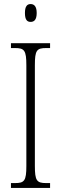

<svg xmlns="http://www.w3.org/2000/svg" viewBox="-20 -927 302 947"><path d="M131 -819C148 -819 161 -829 161 -863C161 -896 148 -907 131 -907C114 -907 103 -896 103 -863C103 -829 114 -819 131 -819ZM34 0H227V-24H208C161 -24 152 -36 152 -109V-605C152 -679 161 -690 208 -690H227V-714H34V-690H54C100 -690 110 -679 110 -605V-108C110 -35 100 -24 54 -24H34Z"/></svg>

Font: Noto Serif Devanagari ExtraCondensed ExtraLight
Style: Regular
Weight: 200
Width: 2
Designer: Universal Thirst, Indian Type Foundry and the Monotype Design Team
Foundry: Monotype Imaging Inc.
Version: Version 2.004